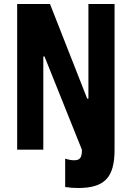

<svg xmlns="http://www.w3.org/2000/svg" viewBox="-20 -750 660 962"><path d="M554 0V-730H423V-255.5H417L230.5 -730H66V0H197V-467H203L390.5 0.5C390.5 40.5 380.5 53 351.5 53C338.5 53 324.5 50.5 306.5 45V187C329.5 190.5 348.5 192 371 192C506 192 554 137.5 554 0Z"/></svg>

Font: Monaspace Neon ExtraBold
Style: Regular
Weight: 800
Designer: Riley Cran & the Lettermatic Team
Foundry: Lettermatic
Version: Version 1.200 (Monaspace Neon)